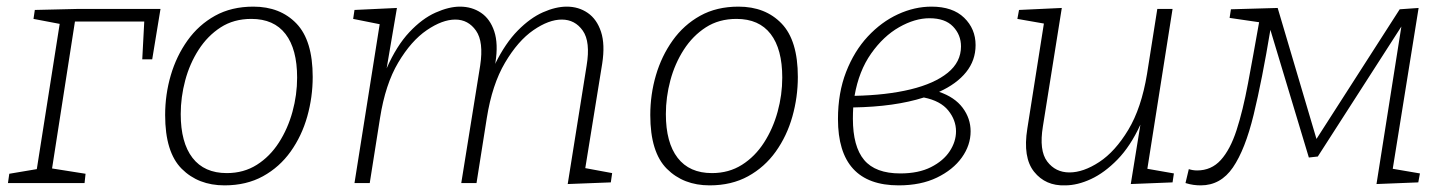

<svg xmlns="http://www.w3.org/2000/svg" viewBox="-20 -552 4369 579"><path d="M238 -28 235 0H4L8 -28L91 -42L160 -480L81 -495L85 -522L212 -525H464L439 -373H409L415 -487H206L137 -44Z M744 -532Q825 -532 874 -481Q923 -430 923 -320Q923 -259 906.5 -200.5Q890 -142 856.5 -95Q823 -48 773 -20.5Q723 7 657 7Q578 7 528 -43Q478 -93 478 -205Q478 -267 495 -325Q512 -383 545.5 -430Q579 -477 628.5 -504.5Q678 -532 744 -532ZM738 -495Q685 -495 645.5 -469.5Q606 -444 579 -402Q552 -360 538.5 -309.5Q525 -259 525 -208Q525 -122 560.5 -76Q596 -30 664 -30Q715 -30 754.5 -55Q794 -80 821 -122Q848 -164 862 -215Q876 -266 876 -318Q876 -404 841 -449.5Q806 -495 738 -495Z M1692 3 1749 -354Q1761 -426 1737.5 -459.5Q1714 -493 1674 -493Q1635 -493 1588.5 -461Q1542 -429 1503 -363Q1464 -297 1448 -196L1417 0H1371L1428 -354Q1439 -426 1415.5 -459.5Q1392 -493 1353 -493Q1314 -493 1267 -461Q1220 -429 1181 -363.5Q1142 -298 1126 -196L1095 0H1049L1125 -479L1045 -495L1049 -522L1177 -528L1146 -346Q1176 -414 1214.5 -455Q1253 -496 1293.5 -514Q1334 -532 1367 -532Q1403 -532 1430.5 -513.5Q1458 -495 1470.5 -457.5Q1483 -420 1474 -363L1473 -359Q1504 -422 1541.5 -460Q1579 -498 1617.5 -515Q1656 -532 1689 -532Q1725 -532 1752.5 -513Q1780 -494 1792.5 -456Q1805 -418 1796 -360L1745 -45L1826 -30L1822 -2Z M2207 -532Q2288 -532 2337 -481Q2386 -430 2386 -320Q2386 -259 2369.5 -200.5Q2353 -142 2319.5 -95Q2286 -48 2236 -20.5Q2186 7 2120 7Q2041 7 1991 -43Q1941 -93 1941 -205Q1941 -267 1958 -325Q1975 -383 2008.5 -430Q2042 -477 2091.5 -504.5Q2141 -532 2207 -532ZM2201 -495Q2148 -495 2108.5 -469.5Q2069 -444 2042 -402Q2015 -360 2001.5 -309.5Q1988 -259 1988 -208Q1988 -122 2023.5 -76Q2059 -30 2127 -30Q2178 -30 2217.5 -55Q2257 -80 2284 -122Q2311 -164 2325 -215Q2339 -266 2339 -318Q2339 -404 2304 -449.5Q2269 -495 2201 -495Z M2690 7Q2507 7 2507 -193Q2507 -272 2531.5 -335Q2556 -398 2597 -442Q2638 -486 2688 -509Q2738 -532 2789 -532Q2853 -532 2887.5 -498.5Q2922 -465 2922 -416Q2922 -370 2893.5 -334.5Q2865 -299 2812 -275Q2859 -259 2883 -227Q2907 -195 2907 -156Q2907 -114 2880.5 -77Q2854 -40 2805.5 -16.5Q2757 7 2690 7ZM2783 -497Q2739 -497 2691.5 -470Q2644 -443 2607 -390.5Q2570 -338 2557 -263Q2654 -265 2726 -282.5Q2798 -300 2838 -332.5Q2878 -365 2878 -412Q2878 -447 2854 -472Q2830 -497 2783 -497ZM2552 -194Q2552 -110 2586 -69.5Q2620 -29 2695 -29Q2750 -29 2787.5 -48Q2825 -67 2844 -96Q2863 -125 2863 -156Q2863 -190 2839.5 -219Q2816 -248 2766 -258Q2678 -230 2553 -228Q2552 -211 2552 -194Z M3192 7Q3133 9 3098.5 -34Q3064 -77 3078 -164L3128 -481L3048 -495L3053 -522L3182 -528L3125 -171Q3113 -98 3138 -65Q3163 -32 3205 -32Q3247 -32 3295 -63.5Q3343 -95 3382.5 -160.5Q3422 -226 3439 -329L3470 -525H3516L3440 -43L3520 -29L3516 -2L3390 3L3419 -176Q3389 -111 3350 -71Q3311 -31 3270 -12Q3229 7 3192 7Z M3555 0 3565 -42Q3577 -38 3590 -38Q3633 -38 3661.5 -69.5Q3690 -101 3709 -159.5Q3728 -218 3743.5 -300.5Q3759 -383 3777 -485L3688 -498L3692 -524L3833 -528L3950 -133L4201 -524L4258 -528L4180 -43L4262 -29L4257 -2L4131 3L4206 -472L3954 -80L3927 -77L3811 -462Q3786 -311 3760.5 -206Q3735 -101 3698 -47Q3661 7 3601 7Q3590 7 3579 5.5Q3568 4 3555 0Z"/></svg>

Font: Bitter Light
Style: Italic
Weight: 300
Italic angle: -9°
Designer: Sol Matas, and Bitter project Authors
Foundry: Sol Matas
Version: Version 2.001